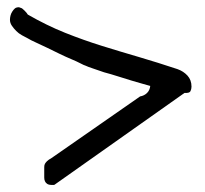

<svg xmlns="http://www.w3.org/2000/svg" viewBox="-20 -611 573 536"><path d="M103.5 -115.2V-144.5Q103.5 -150.4 105.5 -153.8Q107.4 -157.2 111.3 -161.1Q115.2 -165 124 -169.9L371.1 -341.8Q382.8 -343.8 390.6 -351.6Q398.4 -359.4 399.4 -371.1Q392.6 -373 378.4 -377Q364.3 -380.9 346.7 -386.2Q329.1 -391.6 309.1 -397.9Q289.1 -404.3 270.5 -409.2L239.3 -419.9Q224.6 -424.8 218.8 -427.7Q214.8 -428.7 204.6 -434.1Q194.3 -439.5 179.2 -445.8Q164.1 -452.1 147 -460.4Q129.9 -468.8 112.8 -477.1Q95.7 -485.4 80.6 -492.2Q65.4 -499 57.6 -503.9Q49.8 -507.8 41 -512.7Q32.2 -517.6 25.4 -524.4Q18.6 -531.2 13.2 -539.1Q7.8 -546.9 7.8 -555.7Q7.8 -561.5 9.3 -567.4Q10.7 -573.2 14.2 -578.6Q17.6 -584 21.5 -587.4Q25.4 -590.8 33.2 -590.8Q33.2 -590.8 34.2 -590.3Q35.2 -589.8 36.1 -589.8Q37.1 -588.9 38.1 -588.9Q40 -588.9 43 -586.4Q45.9 -584 48.8 -581.1Q51.8 -578.1 54.2 -575.2Q56.6 -572.3 57.6 -570.3Q110.4 -540 161.6 -519.5Q212.9 -499 264.6 -482.9Q316.4 -466.8 368.2 -451.7Q419.9 -436.5 475.6 -418Q492.2 -412.1 503.4 -399.9Q514.6 -387.7 514.6 -369.1Q514.6 -362.3 511.7 -356.4Q508.8 -350.6 495.1 -351.6L132.8 -95.7Q131.8 -94.7 129.9 -94.7H125Q116.2 -94.7 111.8 -97.7Q107.4 -100.6 105.5 -105Q103.5 -109.4 103.5 -115.2Z"/></svg>

Font: Swanky and Moo Moo
Style: Regular
Weight: 400
Designer: Kimberly Geswein
Foundry: Kimberly Geswein
Version: Version 1.002 2001